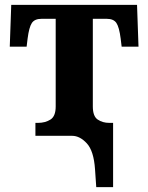

<svg xmlns="http://www.w3.org/2000/svg" viewBox="-20 -556 607 786"><path d="M369 137Q364 62 335.5 31Q307 0 275 0H125V-53H136Q165 -53 186.5 -66.5Q208 -80 208 -120V-479H150Q122 -479 110.5 -462Q99 -445 93 -398L89 -365H20L26 -536H541L547 -365H478L474 -398Q468 -445 456.5 -462Q445 -479 417 -479H360V-120Q360 -80 380 -66.5Q400 -53 427 -53H443V210H374Z"/></svg>

Font: Noto Serif
Style: Bold
Weight: 700
Designer: Monotype Design Team
Foundry: Monotype Imaging Inc.
Version: Version 2.014